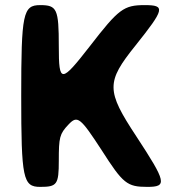

<svg xmlns="http://www.w3.org/2000/svg" viewBox="-20 -731 674 751"><path d="M378 -143C461 -13 477 0 556 0C635 0 631 -18 513 -198C395 -377 395 -410 510 -553C624 -696 628 -711 546 -711C464 -711 444 -696 332 -551C219 -406 210 -404 210 -550C210 -696 203 -711 137 -711C70 -711 63 -678 63 -356C63 -33 70 0 137 0C203 0 210 -9 210 -102C210 -194 213 -207 248 -244C283 -281 294 -272 378 -143Z"/></svg>

Font: Asimov Print
Style: A
Weight: 500
Designer: Google
Version: Version 2.000980: 2014